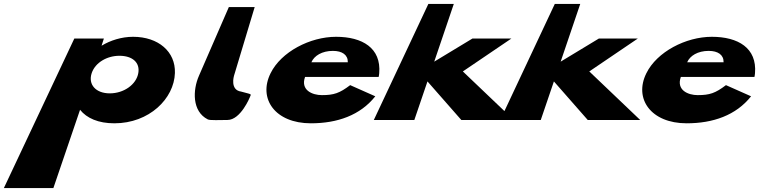

<svg xmlns="http://www.w3.org/2000/svg" viewBox="-198 -613 3879 981"><path d="M695.7 -240C699.4 -349 611 -425 482 -425C422 -425 365.1 -406 322.1 -380H321.1L332.7 -416H181.7L-178.3 348H74.7L211 -52C245.4 -9 304.4 17 386.4 17C564.4 17 691.7 -109 695.7 -240ZM508.7 -240C498.7 -181 434.8 -136 362.8 -136C291.8 -136 250.7 -181 270.7 -240C288.8 -293 348.2 -328 412.2 -328C479.2 -328 517.8 -293 508.7 -240Z M971.3 -577 818.6 -226C786.4 -153 782.7 -44 863.5 -3C874.5 3 927 0 964 0C1032 0 1078.9 -117 1078.9 -117C1085.7 -135 1091.7 -129 1034.2 -145C975.4 -153 997.6 -226 997.6 -226L1103.3 -577Z M1736.7 -220C1738.3 -224 1738.7 -233 1739.6 -239C1750.3 -368 1653 -425 1519 -425C1386 -425 1238.3 -348 1184.6 -239C1119.7 -109 1207.4 17 1390.4 17C1525.4 17 1642.7 -24 1719.5 -121L1591.2 -178C1537 -137 1508.4 -127 1446.4 -127C1398.4 -127 1336.3 -152 1360.7 -220ZM1393.1 -295C1407.2 -328 1447 -353 1503 -353C1550 -353 1580 -333 1579.1 -295Z M2414.7 -416H2215.7L2020.6 -298L2120.7 -593H1990.7L1712 0H1919L1986.1 -197L2159 0H2427L2166.9 -248Z M3060.7 -416H2861.7L2666.6 -298L2766.7 -593H2636.7L2358 0H2565L2632.1 -197L2805 0H3073L2812.9 -248Z M3656.7 -220C3658.3 -224 3658.7 -233 3659.6 -239C3670.3 -368 3573 -425 3439 -425C3306 -425 3158.3 -348 3104.6 -239C3039.7 -109 3127.4 17 3310.4 17C3445.4 17 3562.7 -24 3639.5 -121L3511.2 -178C3457 -137 3428.4 -127 3366.4 -127C3318.4 -127 3256.3 -152 3280.7 -220ZM3313.1 -295C3327.2 -328 3367 -353 3423 -353C3470 -353 3500 -333 3499.1 -295Z"/></svg>

Font: Hussar Milosc
Style: Obl
Weight: 700
Foundry: Cannot Into Space Fonts
Version: Version 1.02